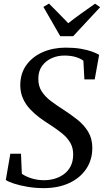

<svg xmlns="http://www.w3.org/2000/svg" viewBox="-20 -1010 568 1042"><path d="M217 11Q172 11 129.2 3.8Q86.5 -3.5 54.8 -14Q23 -24.5 11.5 -33.5L36 -175.5H94L98.5 -67Q117.5 -53 149.8 -42.5Q182 -32 219 -32Q249 -32 277 -40.2Q305 -48.5 327.2 -65Q349.5 -81.5 362.8 -106.8Q376 -132 377 -166Q378.5 -205 362.2 -233.8Q346 -262.5 317.2 -285.8Q288.5 -309 253 -332Q224 -350 195.2 -371.2Q166.5 -392.5 142.8 -418Q119 -443.5 104.8 -475.2Q90.5 -507 90 -546.5Q90 -611 123 -656.8Q156 -702.5 212 -727Q268 -751.5 336 -751.5Q382 -751.5 417.8 -745.5Q453.5 -739.5 478.8 -730.2Q504 -721 518 -712.5L494 -579H438L432.5 -680.5Q418 -692 392 -700.2Q366 -708.5 328.5 -708.5Q292.5 -708.5 260.5 -694.2Q228.5 -680 208.2 -652Q188 -624 188 -583.5Q187.5 -543 206.5 -513.8Q225.5 -484.5 257 -461Q288.5 -437.5 326 -413.5Q364 -389 399.5 -361Q435 -333 457.8 -296.2Q480.5 -259.5 481 -209Q481.5 -144 448.5 -94.2Q415.5 -44.5 356 -16.8Q296.5 11 217 11ZM307 -813.5 215.5 -972.5 246 -990.5Q272 -964 298.2 -937.8Q324.5 -911.5 350.5 -884Q384.5 -911 421 -937Q457.5 -963 496 -990L523.5 -971L377 -813.5Z"/></svg>

Font: Merriweather 60pt
Style: Italic
Weight: 400
Italic angle: -7.8°
Version: Version 2.101